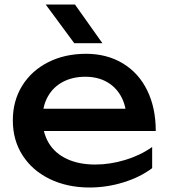

<svg xmlns="http://www.w3.org/2000/svg" viewBox="-20 -819 750 853"><path d="M37 -284Q37 -371 78.5 -438Q120 -505 194 -542.5Q268 -580 362 -580Q455 -580 525.5 -537.5Q596 -495 634 -417.5Q672 -340 672 -237H139V-336H607L542 -299Q539 -355 515.5 -395Q492 -435 452 -456.5Q412 -478 359 -478Q302 -478 259 -455Q216 -432 192.5 -390Q169 -348 169 -292Q169 -229 197 -183Q225 -137 278 -112.5Q331 -88 403 -88Q469 -88 536.5 -108.5Q604 -129 656 -166V-72Q603 -32 529 -9Q455 14 378 14Q279 14 201.5 -23.5Q124 -61 80.5 -128.5Q37 -196 37 -284ZM435 -627H310L183 -799H313Z"/></svg>

Font: Unbounded Variable
Style: Regular
Weight: 400
Designer: Luke Prowse, Jean-Baptiste Morizot, Fátima Lázaro, Florian Runge
Foundry: NaN
Version: Version 1.600;FEAKit 1.0